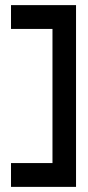

<svg xmlns="http://www.w3.org/2000/svg" viewBox="-20 -660 345 750"><path d="M23 -23V70H277V-640H23V-547H185V-23Z"/></svg>

Font: Charger Sport
Style: BdExt
Weight: 700
Designer: Jasper
Foundry: Cannot Into Space Fonts
Version: Version 1.1